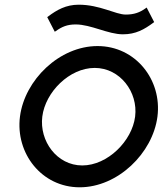

<svg xmlns="http://www.w3.org/2000/svg" viewBox="-20 -786 692 817"><path d="M315 -766C261 -766 222 -744 185 -716L181 -713L213 -651L218 -654C243 -672 266 -682 302 -682C367 -682 440 -640 503 -640C558 -640 594 -661 632 -689L636 -692L604 -754L600 -751C575 -733 551 -724 515 -724C472 -724 405 -766 315 -766ZM383 -497C491 -497 568 -394 555 -290C542 -186 438 -82 330 -82C222 -82 147 -186 160 -290C173 -394 275 -497 383 -497ZM319 11C481 11 630 -134 650 -290C670 -446 557 -590 395 -590C233 -590 85 -446 65 -290C45 -134 157 11 319 11Z"/></svg>

Font: Charger
Style: BdIt
Weight: 400
Designer: Jasper
Foundry: Cannot Into Space Fonts
Version: Version 0.98